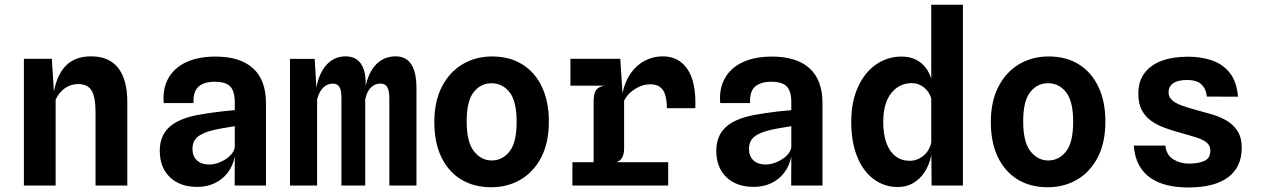

<svg xmlns="http://www.w3.org/2000/svg" viewBox="-20 -800 5440 828"><path d="M83 0V-546.5H203.5L212.5 -404.5Q225.5 -475 260.5 -513Q300.5 -557 373 -557Q451 -557 490 -506.5Q529 -456 529 -361.5V0H392V-317.5Q392 -381.5 375 -409.5Q358 -437.5 317.5 -437.5Q285 -437.5 259.8 -419.5Q234.5 -401.5 220 -370.5V0Z M831 6Q756 6 712.5 -36Q669 -78 669 -150Q669 -211.5 707 -249Q745 -286.5 828.5 -303.5Q855 -308.5 882.8 -312.5Q910.5 -316.5 938.5 -319.8Q966.5 -323 992.5 -325V-358.5Q992.5 -407 972.8 -427.2Q953 -447.5 906.5 -447.5Q861 -447.5 836.8 -427Q812.5 -406.5 814.5 -355.5H686Q680.5 -417 705.8 -462.2Q731 -507.5 783 -531.8Q835 -556 909 -556Q1016 -556 1071.5 -505.2Q1127 -454.5 1127 -355.5V0H992L992.5 -125Q984.5 -84.5 961.8 -55Q939 -25.5 905.5 -9.8Q872 6 831 6ZM881.5 -90.5Q905 -90.5 929.2 -100.8Q953.5 -111 971 -127.5Q988.5 -144 992.5 -163.5V-256Q982 -254 966.2 -251.5Q950.5 -249 935 -246.2Q919.5 -243.5 908.5 -241Q857 -229.5 833.5 -210.8Q810 -192 810 -158Q810 -126 829.5 -108.2Q849 -90.5 881.5 -90.5Z M1230.5 0V-546H1337L1344.5 -421.5Q1354 -478.5 1383 -514.5Q1417.5 -557 1471 -557Q1499.5 -557 1519.2 -543.2Q1539 -529.5 1549.5 -498Q1558 -471.5 1557 -429.5Q1567.5 -479 1593 -512Q1628.5 -557 1687 -557Q1730.5 -557 1753.2 -523.2Q1776 -489.5 1776 -418V0H1659V-377.5Q1659 -408 1650.2 -423.8Q1641.5 -439.5 1620.5 -439.5Q1597 -439.5 1579.8 -423Q1562.5 -406.5 1555 -371V0H1452.5V-377.5Q1452.5 -410 1443.8 -424.8Q1435 -439.5 1415.5 -439.5Q1393.5 -439.5 1375.5 -423.8Q1357.5 -408 1347.5 -371V0Z M2098 7.5Q2024 7.5 1969 -25.8Q1914 -59 1883.5 -122Q1853 -185 1853 -273.5Q1853 -362 1885.2 -425.2Q1917.5 -488.5 1974 -522.5Q2030.5 -556.5 2102.5 -556.5Q2178 -556.5 2232.8 -522.2Q2287.5 -488 2317.2 -425Q2347 -362 2347 -276Q2347 -185 2314.2 -121.8Q2281.5 -58.5 2225.2 -25.5Q2169 7.5 2098 7.5ZM2100.5 -108Q2146.5 -108 2177.2 -146.5Q2208 -185 2208 -275.5Q2208 -363.5 2177.5 -402.2Q2147 -441 2099.5 -441Q2053 -441 2022.8 -402.8Q1992.5 -364.5 1992.5 -277Q1992.5 -187 2024 -147.5Q2055.5 -108 2100.5 -108Z M2448.5 0V-100.5H2540V-362.5Q2540 -396.5 2550.8 -411.8Q2561.5 -427 2589 -430.5H2440V-546.5H2655L2664.5 -398Q2675 -448.5 2700 -484Q2725 -519.5 2760.8 -538.2Q2796.5 -557 2838 -557Q2908 -557 2945.5 -500.5Q2983 -444 2978.5 -333.5H2856Q2855.5 -388 2838.5 -412.2Q2821.5 -436.5 2784.5 -436.5Q2750.5 -436.5 2718.5 -416.2Q2686.5 -396 2671.5 -366.5V-159.5Q2671.5 -135 2662.8 -120Q2654 -105 2637 -100.5H2861.5V0Z M3231 6Q3156 6 3112.5 -36Q3069 -78 3069 -150Q3069 -211.5 3107 -249Q3145 -286.5 3228.5 -303.5Q3255 -308.5 3282.8 -312.5Q3310.5 -316.5 3338.5 -319.8Q3366.5 -323 3392.5 -325V-358.5Q3392.5 -407 3372.8 -427.2Q3353 -447.5 3306.5 -447.5Q3261 -447.5 3236.8 -427Q3212.5 -406.5 3214.5 -355.5H3086Q3080.5 -417 3105.8 -462.2Q3131 -507.5 3183 -531.8Q3235 -556 3309 -556Q3416 -556 3471.5 -505.2Q3527 -454.5 3527 -355.5V0H3392L3392.5 -125Q3384.5 -84.5 3361.8 -55Q3339 -25.5 3305.5 -9.8Q3272 6 3231 6ZM3281.5 -90.5Q3305 -90.5 3329.2 -100.8Q3353.5 -111 3371 -127.5Q3388.5 -144 3392.5 -163.5V-256Q3382 -254 3366.2 -251.5Q3350.5 -249 3335 -246.2Q3319.5 -243.5 3308.5 -241Q3257 -229.5 3233.5 -210.8Q3210 -192 3210 -158Q3210 -126 3229.5 -108.2Q3249 -90.5 3281.5 -90.5Z M3852 6.5Q3793.5 6.5 3748 -27.2Q3702.5 -61 3676.8 -124Q3651 -187 3651 -274.5Q3651 -361 3679.8 -424.2Q3708.5 -487.5 3757.8 -521.8Q3807 -556 3868 -556Q3904.5 -556 3931.5 -542Q3958.5 -528 3976 -502.5Q3988.5 -484 3996 -461V-779.5H4132.5V0H3997.5L3996.5 -131L3996 -129Q3987.5 -89 3967.8 -58.5Q3948 -28 3918.8 -10.8Q3889.5 6.5 3852 6.5ZM3996 -374.5Q3990.5 -394.5 3979 -408.5Q3966 -424.5 3948.8 -433Q3931.5 -441.5 3912 -441.5Q3858 -441.5 3823.5 -398.2Q3789 -355 3789 -274.5Q3789 -220.5 3802.8 -183Q3816.5 -145.5 3842.2 -126Q3868 -106.5 3904 -106.5Q3924 -106.5 3943.2 -116Q3962.5 -125.5 3976.8 -143.2Q3991 -161 3996 -185.5Z M4498 7.5Q4424 7.5 4369 -25.8Q4314 -59 4283.5 -122Q4253 -185 4253 -273.5Q4253 -362 4285.2 -425.2Q4317.5 -488.5 4374 -522.5Q4430.5 -556.5 4502.5 -556.5Q4578 -556.5 4632.8 -522.2Q4687.5 -488 4717.2 -425Q4747 -362 4747 -276Q4747 -185 4714.2 -121.8Q4681.5 -58.5 4625.2 -25.5Q4569 7.5 4498 7.5ZM4500.5 -108Q4546.5 -108 4577.2 -146.5Q4608 -185 4608 -275.5Q4608 -363.5 4577.5 -402.2Q4547 -441 4499.5 -441Q4453 -441 4422.8 -402.8Q4392.5 -364.5 4392.5 -277Q4392.5 -187 4424 -147.5Q4455.5 -108 4500.5 -108Z M5105 8.5Q5056 8.5 5014.5 -1.2Q4973 -11 4941.8 -32.5Q4910.5 -54 4891.8 -88.5Q4873 -123 4869.5 -172H5005.5Q5010 -131.5 5039.8 -113Q5069.5 -94.5 5106.5 -94.5Q5148 -94.5 5173.8 -106Q5199.5 -117.5 5199.5 -149.5Q5199.5 -171 5185.5 -183.8Q5171.5 -196.5 5144.2 -205.5Q5117 -214.5 5077 -225.5Q5040 -235.5 5006.2 -247.5Q4972.5 -259.5 4946 -277.8Q4919.5 -296 4904.2 -324.5Q4889 -353 4889 -395.5Q4889 -449.5 4915.8 -485Q4942.5 -520.5 4990.5 -538Q5038.5 -555.5 5103 -555.5Q5158.5 -555.5 5205.2 -540Q5252 -524.5 5282.5 -487Q5313 -449.5 5319 -383L5185 -383.5Q5180.5 -412.5 5168.5 -428Q5156.5 -443.5 5139 -449.2Q5121.5 -455 5100.5 -455Q5074 -455 5056 -449Q5038 -443 5028.8 -431.2Q5019.5 -419.5 5019.5 -401.5Q5019.5 -383 5032.8 -369.8Q5046 -356.5 5073.8 -346Q5101.5 -335.5 5143 -324.5Q5174 -316.5 5207.5 -306.5Q5241 -296.5 5269.8 -279.8Q5298.5 -263 5316.8 -234.8Q5335 -206.5 5335 -162.5Q5335 -79 5275.8 -35.2Q5216.5 8.5 5105 8.5Z"/></svg>

Font: Spline Sans Mono SemiBold
Style: Regular
Weight: 600
Monospace: yes
Version: Version 1.004